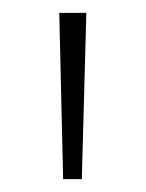

<svg xmlns="http://www.w3.org/2000/svg" viewBox="-20 -886 226 298"><path d="M78 -608H107L114 -866H72Z"/></svg>

Font: Noto Sans Malayalam UI ExtraCondensed ExtraLight
Style: Regular
Weight: 200
Width: 2
Designer: Jelle Bosma - Monotype Design Team
Foundry: Monotype Imaging Inc.
Version: Version 2.104